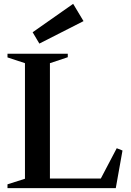

<svg xmlns="http://www.w3.org/2000/svg" viewBox="-20 -980 683 1000"><path d="M19 0V-20L110 -49V-651L19 -681V-700H333V-682L240 -651V-50H505L588 -208L618 -196L583 0ZM185 -753 150 -812 361 -960 415 -870Z"/></svg>

Font: Wittgenstein Semibold
Style: Regular
Weight: 600
Designer: Jörg Drees
Foundry: Jörg Drees
Version: Version 1.303; ttfautohint (v1.8.4.7-5d5b)